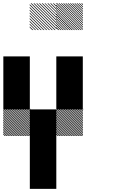

<svg xmlns="http://www.w3.org/2000/svg" viewBox="-21 -855 708 1208"><path d="M500.8 -165.8 499.2 -167.5H500.8ZM500.8 -155 488.3 -167.5H494.2L500.8 -160.8ZM500.8 -144.2 477.5 -167.5H483.3L500.8 -150ZM500.8 -133.3 466.7 -167.5H472.5L500.8 -139.2ZM500.8 -122.5 455.8 -167.5H461.7L500.8 -128.3ZM500.8 -111.7 445 -167.5H450.8L500.8 -117.5ZM500.8 -100.8 434.2 -167.5H440L500.8 -106.7ZM500.8 -90 423.3 -167.5H429.2L500.8 -95.8ZM500.8 -79.2 412.5 -167.5H418.3L500.8 -85ZM500.8 -68.3 401.7 -167.5H407.5L500.8 -74.2ZM500.8 -57.5 390.8 -167.5H396.7L500.8 -63.3ZM500.8 -46.7 380 -167.5H385.8L500.8 -52.5ZM500.8 -35.8 369.2 -167.5H375L500.8 -41.7ZM500.8 -25 358.3 -167.5H364.2L500.8 -30.8ZM500.8 -14.2 347.5 -167.5H353.3L500.8 -20ZM500.8 -3.3 336.7 -167.5H342.5L500.8 -9.2ZM494.2 0.8 332.5 -160.8V-166.7L500 0.8ZM483.3 0.8 332.5 -150V-155.8L489.2 0.8ZM472.5 0.8 332.5 -139.2V-145L478.3 0.8ZM461.7 0.8 332.5 -128.3V-134.2L467.5 0.8ZM450.8 0.8 332.5 -117.5V-123.3L456.7 0.8ZM440 0.8 332.5 -106.7V-112.5L445.8 0.8ZM429.2 0.8 332.5 -95.8V-101.7L435 0.8ZM418.3 0.8 332.5 -85V-90.8L424.2 0.8ZM407.5 0.8 332.5 -74.2V-80L413.3 0.8ZM396.7 0.8 332.5 -63.3V-69.2L402.5 0.8ZM385.8 0.8 332.5 -52.5V-58.3L391.7 0.8ZM375 0.8 332.5 -41.7V-47.5L380.8 0.8ZM364.2 0.8 332.5 -30.8V-36.7L370 0.8ZM353.3 0.8 332.5 -20V-25.8L359.2 0.8ZM342.5 0.8 332.5 -9.2V-15L348.3 0.8ZM500.8 -167.5H505L500.8 -171.7ZM167.5 -165.8 165.8 -167.5H167.5ZM167.5 -155 155 -167.5H160.8L167.5 -160.8ZM167.5 -144.2 144.2 -167.5H150L167.5 -150ZM167.5 -133.3 133.3 -167.5H139.2L167.5 -139.2ZM167.5 -122.5 122.5 -167.5H128.3L167.5 -128.3ZM167.5 -111.7 111.7 -167.5H117.5L167.5 -117.5ZM167.5 -100.8 100.8 -167.5H106.7L167.5 -106.7ZM167.5 -90 90 -167.5H95.8L167.5 -95.8ZM167.5 -79.2 79.2 -167.5H85L167.5 -85ZM167.5 -68.3 68.3 -167.5H74.2L167.5 -74.2ZM167.5 -57.5 57.5 -167.5H63.3L167.5 -63.3ZM167.5 -46.7 46.7 -167.5H52.5L167.5 -52.5ZM167.5 -35.8 35.8 -167.5H41.7L167.5 -41.7ZM167.5 -25 25 -167.5H30.8L167.5 -30.8ZM167.5 -14.2 14.2 -167.5H20L167.5 -20ZM167.5 -3.3 3.3 -167.5H9.2L167.5 -9.2ZM160.8 0.8 -0.8 -160.8V-166.7L166.7 0.8ZM150 0.8 -0.8 -150V-155.8L155.8 0.8ZM139.2 0.8 -0.8 -139.2V-145L145 0.8ZM128.3 0.8 -0.8 -128.3V-134.2L134.2 0.8ZM117.5 0.8 -0.8 -117.5V-123.3L123.3 0.8ZM106.7 0.8 -0.8 -106.7V-112.5L112.5 0.8ZM95.8 0.8 -0.8 -95.8V-101.7L101.7 0.8ZM85 0.8 -0.8 -85V-90.8L90.8 0.8ZM74.2 0.8 -0.8 -74.2V-80L80 0.8ZM63.3 0.8 -0.8 -63.3V-69.2L69.2 0.8ZM52.5 0.8 -0.8 -52.5V-58.3L58.3 0.8ZM41.7 0.8 -0.8 -41.7V-47.5L47.5 0.8ZM30.8 0.8 -0.8 -30.8V-36.7L36.7 0.8ZM20 0.8 -0.8 -20V-25.8L25.8 0.8ZM9.2 0.8 -0.8 -9.2V-15L15 0.8ZM167.5 -167.5H171.7L167.5 -171.7ZM500.8 -822.5 489.2 -834.2H495L500.8 -828.3ZM500.8 -808.3 475 -834.2H480.8L500.8 -814.2ZM500.8 -794.2 460.8 -834.2H466.7L500.8 -800ZM500.8 -780 446.7 -834.2H452.5L500.8 -785.8ZM500.8 -765.8 432.5 -834.2H438.3L500.8 -771.7ZM500.8 -751.7 418.3 -834.2H424.2L500.8 -757.5ZM500.8 -737.5 404.2 -834.2H410L500.8 -743.3ZM500.8 -723.3 390 -834.2H395.8L500.8 -729.2ZM500.8 -709.2 375.8 -834.2H381.7L500.8 -715ZM500.8 -695 361.7 -834.2H367.5L500.8 -700.8ZM500.8 -680.8 347.5 -834.2H353.3L500.8 -686.7ZM500.8 -666.7 333.3 -834.2H339.2L500.8 -672.5ZM487.5 -665.8 332.5 -820.8V-826.7L493.3 -665.8ZM473.3 -665.8 332.5 -806.7V-812.5L479.2 -665.8ZM459.2 -665.8 332.5 -792.5V-798.3L465 -665.8ZM445 -665.8 332.5 -778.3V-784.2L450.8 -665.8ZM430 -665.8 332.5 -763.3V-770L436.7 -665.8ZM416.7 -665.8 332.5 -750V-755.8L422.5 -665.8ZM402.5 -665.8 332.5 -735.8V-741.7L408.3 -665.8ZM388.3 -665.8 332.5 -721.7V-727.5L394.2 -665.8ZM374.2 -665.8 332.5 -707.5V-713.3L380 -665.8ZM360 -665.8 332.5 -693.3V-699.2L365.8 -665.8ZM345.8 -665.8 332.5 -679.2V-685L351.7 -665.8ZM334.2 -829.2 329.2 -834.2H334.2ZM334.2 -811.7 311.7 -834.2H317.5L334.2 -817.5ZM334.2 -794.2 294.2 -834.2H300L334.2 -800ZM334.2 -776.7 276.7 -834.2H282.5L334.2 -782.5ZM334.2 -759.2 259.2 -834.2H264.2L334.2 -764.2ZM334.2 -741.7 241.7 -834.2H247.5L334.2 -747.5ZM334.2 -724.2 224.2 -834.2H230L334.2 -730ZM334.2 -706.7 206.7 -834.2H212.5L334.2 -712.5ZM334.2 -689.2 189.2 -834.2H195L334.2 -695ZM334.2 -671.7 171.7 -834.2H177.5L334.2 -677.5ZM322.5 -665.8 165.8 -822.5V-828.3L328.3 -665.8ZM305 -665.8 165.8 -805V-810.8L310.8 -665.8ZM287.5 -665.8 165.8 -787.5V-793.3L293.3 -665.8ZM270 -665.8 165.8 -770V-775.8L275.8 -665.8ZM252.5 -665.8 165.8 -752.5V-758.3L258.3 -665.8ZM235 -665.8 165.8 -735V-740.8L240.8 -665.8ZM217.5 -665.8 165.8 -717.5V-723.3L223.3 -665.8ZM200 -665.8 165.8 -700V-705.8L205.8 -665.8ZM182.5 -665.8 165.8 -682.5V-688.3L188.3 -665.8ZM334.2 -834.2H335L334.2 -835ZM166.7 166.7H333.3V333.3H166.7ZM166.7 0H333.3V333.3H166.7ZM166.7 -166.7H333.3V166.7H166.7ZM333.3 -333.3H500V-166.7H333.3ZM0 -333.3H166.7V-166.7H0ZM333.3 -500H500V-166.7H333.3ZM0 -500H166.7V-166.7H0Z"/></svg>

Font: 0xA000-Pixelated-Mono
Style: Pixelated-Mono
Weight: 400
Version: Version 0.1